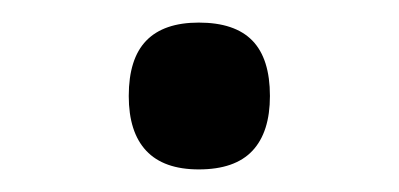

<svg xmlns="http://www.w3.org/2000/svg" viewBox="-20 -116 353 170"><path d="M156 34Q125 34 109.5 17.5Q94 1 94 -31Q94 -64 109.5 -80Q125 -96 156 -96Q188 -96 203.5 -80Q219 -64 219 -31Q219 1 203.5 17.5Q188 34 156 34Z"/></svg>

Font: Playwrite IT Trad
Style: Regular
Weight: 400
Designer: Veronika Burian, José Scaglione
Foundry: TypeTogether
Version: Version 1.002